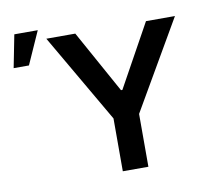

<svg xmlns="http://www.w3.org/2000/svg" viewBox="-84 -874 1084 971"><g transform="rotate(-10 458.5 -388.5)"><path d="M601.2 0H469.8V-271.3L205.3 -727.3H354L532 -405.5H539.1L717 -727.3H865.8L601.2 -271.3ZM95.2 -609.4H16.7L49.7 -777.3H170.1Z"/></g></svg>

Font: Linik Sans SemiBold
Style: Regular
Weight: 600
Designer: Rasmus Andersson (font), Cristiano Sobral (main changes)
Foundry: rsms
Version: Version 3.018;June 1, 2022;FontCreator 14.0.0.2814 64-bit; t